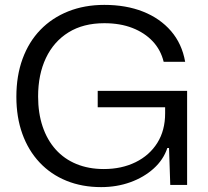

<svg xmlns="http://www.w3.org/2000/svg" viewBox="-20 -757 850 786"><path d="M394 9Q316 9 252 -17Q188 -43 142 -92Q96 -141 71.5 -209Q47 -277 47 -361Q47 -447 72.5 -516.5Q98 -586 145.5 -635Q193 -684 259.5 -710.5Q326 -737 407 -737Q496 -737 565.5 -709.5Q635 -682 680 -630Q725 -578 738 -504H650Q638 -553 605 -588Q572 -623 522 -642.5Q472 -662 407 -662Q321 -662 260.5 -624.5Q200 -587 168 -519.5Q136 -452 136 -362Q136 -294 154.5 -239Q173 -184 208 -145Q243 -106 293 -85.5Q343 -65 405 -65Q478 -65 535 -93Q592 -121 624 -172Q656 -223 656 -293V-341L680 -318H380V-385H746V0H677L672 -151H665Q649 -103 609 -67Q569 -31 513.5 -11Q458 9 394 9Z"/></svg>

Font: Mona Sans ExtraLight
Style: Regular
Weight: 400
Version: Version 2.000